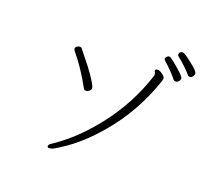

<svg xmlns="http://www.w3.org/2000/svg" viewBox="-137 -990 1274 1170"><g transform="rotate(20 500.0 -404.5)"><path d="M842 -785Q835 -791 835 -798.5Q835 -806 841.5 -812Q848 -818 855 -818Q871 -818 920 -778Q973 -738 973 -721Q973 -711 965 -701.5Q957 -692 947.5 -692Q938 -692 931 -701.5Q924 -711 894.5 -739.5Q865 -768 842 -785ZM861 -643Q843 -666 817 -692Q791 -718 779 -727.5Q767 -737 767 -744.5Q767 -752 774 -759Q781 -766 787.5 -766Q794 -766 800 -762Q819 -750 861 -713Q903 -676 903 -665Q903 -654 894.5 -645Q886 -636 876.5 -636Q867 -636 861 -643ZM279 0Q279 -11 295.5 -21Q312 -31 351 -61Q454 -140 548 -260Q675 -421 740 -619Q742 -623 742 -626V-635Q742 -641 738.5 -646Q735 -651 735 -655Q735 -666 750 -666Q765 -666 783 -652Q801 -638 801 -628.5Q801 -619 797 -608Q722 -388 580 -222Q474 -97 366 -28Q325 -1 313 4Q301 9 290 9Q279 9 279 0ZM413 -424Q413 -413 402.5 -404.5Q392 -396 381.5 -396Q371 -396 366 -405Q306 -516 234 -602Q229 -609 229 -616Q229 -623 238 -629.5Q247 -636 256.5 -636Q266 -636 270 -630Q351 -531 382 -483Q413 -435 413 -424Z"/></g></svg>

Font: LXGW WenKai Light
Style: Regular
Weight: 300
Designer: LXGW / Fontworks Inc.
Foundry: LXGW / Fontworks Inc.
Version: Version 1.501; October 10, 2024